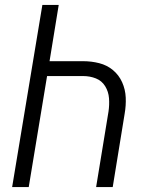

<svg xmlns="http://www.w3.org/2000/svg" viewBox="-20 -755 616 775"><path d="M29 0H96L170 -448H316Q343 -448 367 -438.5Q391 -429 404.5 -407Q418 -385 420 -358.5Q422 -332 418 -305L368 0H435L483 -295Q489 -329 487.5 -361.5Q486 -394 473 -423Q460 -452 436 -472Q412 -492 380.5 -500Q349 -508 316 -508H180L217 -735H151Z"/></svg>

Font: Iosevka Sparkle Light Oblique
Style: Regular
Weight: 300
Italic angle: -9°
Designer: Belleve Invis
Foundry: Belleve Invis
Version: Version 4.5.0; ttfautohint (v1.8.3)